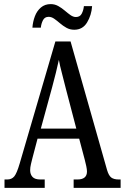

<svg xmlns="http://www.w3.org/2000/svg" viewBox="-20 -916 608 936"><path d="M2 0V-41H15Q37 -41 49.5 -56Q62 -71 76 -119L250 -714H324L502 -87Q510 -60 522.5 -50.5Q535 -41 560 -41H568V0H339V-41H357Q404 -41 404 -80Q404 -90 400.5 -106.5Q397 -123 393 -138L366 -240H163L138 -145Q135 -133 131 -116.5Q127 -100 127 -86Q127 -66 138.5 -53.5Q150 -41 177 -41H198V0ZM179 -289H352L302 -480Q291 -525 281.5 -560.5Q272 -596 267 -624Q261 -596 252.5 -561.5Q244 -527 234 -490ZM342 -771Q321 -771 304 -780.5Q287 -790 272.5 -802.5Q258 -815 244.5 -824.5Q231 -834 217 -834Q198 -834 189.5 -817.5Q181 -801 179 -781H138Q140 -810 150 -836.5Q160 -863 179.5 -879.5Q199 -896 227 -896Q247 -896 264 -886.5Q281 -877 295.5 -864.5Q310 -852 323.5 -842.5Q337 -833 350 -833Q370 -833 378.5 -849.5Q387 -866 389 -886H429Q426 -842 404.5 -806.5Q383 -771 342 -771Z"/></svg>

Font: Noto Serif Tamil ExtraCondensed
Style: Regular
Weight: 400
Width: 2
Designer: Indian Type Foundry, Tom Grace, and the Monotype Design Team
Foundry: Monotype Imaging Inc.
Version: Version 2.004; ttfautohint (v1.8.4.7-5d5b)